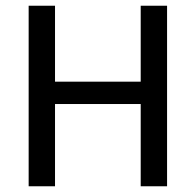

<svg xmlns="http://www.w3.org/2000/svg" viewBox="-20 -650 682 670"><path d="M80 0V-630H172V-365H471V-630H563V0H471V-287H172V0Z"/></svg>

Font: Mukta
Style: Regular
Weight: 400
Designer: Girish Dalvi and Yashodeep Gholap
Foundry: Ek Type
Version: Version 2.538;PS 1.001;hotconv 16.6.51;makeotf.lib2.5.65220;